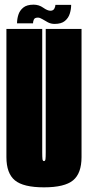

<svg xmlns="http://www.w3.org/2000/svg" viewBox="-20 -799 378 823"><path d="M168.5 4Q80 4 43.8 -26Q7.5 -56 7.5 -125.5V-675H161V-146.5Q161 -126.5 162 -117.5Q163 -108.5 168.5 -108.5Q174 -108.5 175 -117.5Q176 -126.5 176 -146.5V-675H329.5V-125.5Q329.5 -56 293.2 -26Q257 4 168.5 4ZM214 -696.5Q198.5 -696.5 185.5 -703.2Q172.5 -710 161.8 -716.8Q151 -723.5 142.5 -723.5Q128.5 -723.5 125 -715Q121.5 -706.5 121.5 -699H53Q53 -717.5 58.8 -735.8Q64.5 -754 79.8 -766.5Q95 -779 124 -779Q147 -779 165.2 -766Q183.5 -753 196 -753Q208 -753 212.8 -761.8Q217.5 -770.5 217.5 -778H285Q285 -759.5 279.2 -740.8Q273.5 -722 258.2 -709.2Q243 -696.5 214 -696.5Z"/></svg>

Font: Anybody UltraCondensed ExtraBold
Style: Regular
Weight: 800
Width: 1
Designer: Tyler Finck
Foundry: Etcetera Type Company
Version: Version 1.010; ttfautohint (v1.8.3) -l 8 -r 50 -G 200 -x 14 